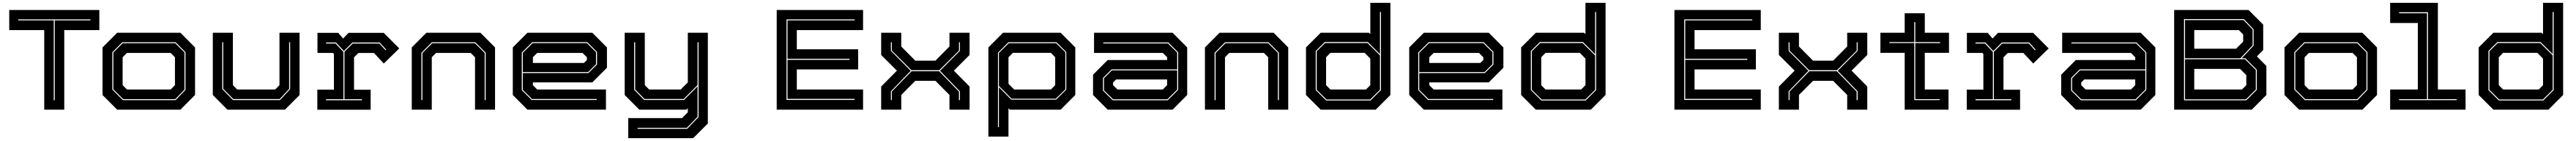

<svg xmlns="http://www.w3.org/2000/svg" viewBox="-20 -770 18139 990"><path d="M291.5 0V-558.5H45V-700H679.5V-558.5H432.5V0ZM358.5 -66H365.5V-627H616.5V-634H108V-627H358.5Z M805 0 702 -103V-437L805 -540H1250.5L1353.5 -437V-103L1250.5 0ZM845 -67H1216.5L1286 -138.5V-403.5L1216.5 -473.5H841L771 -403V-141ZM847.5 -74 778 -143V-401L843.5 -466.5H1214L1279 -401.5V-140.5L1214 -74ZM874 -141.5H1181.5L1212 -172V-368L1181.5 -398.5H874L843.5 -368V-172Z M1581.5 0 1478.5 -103V-540H1620V-172L1650.5 -141.5H1917.5L1948 -172V-540H2089.5V-103L1986.5 0ZM1620.5 -67.5H1952L2023 -144V-473.5H2016V-146L1949.5 -74.5H1623L1552 -146.5V-473.5H1545V-144.5Z M2214.5 0.5V-140.5H2331.5V-391L2324 -398.5H2215.5V-539.5H2362L2396 -499.5L2434.5 -539.5H2682L2791.5 -430L2682.5 -324L2613.5 -398H2503.5L2473 -367.5V-140H2590V0.5ZM2276 -66.5H2528.5V-73.5H2405.5V-406.5L2464 -464.5H2652L2694.5 -417L2699.5 -421.5L2654.5 -471.5H2461.5L2401.5 -412L2346 -471.5H2276V-464.5H2343L2398.5 -405V-73.5H2276Z M2879.5 0V-437L2982.5 -540H3363L3466 -437V0H3325V-368L3294.5 -398.5H3051L3020.5 -368V0ZM2947.5 -67H2954.5V-397.5L3024 -466.5H3324.5L3393 -398.5V-67H3400V-400.5L3327 -473.5H3021.5L2947.5 -399.5Z M4151 -540 4254 -437V-294.5L4151 -191.5H3732.5V-172L3763 -141.5H4247V0H3694L3591 -103V-437L3694 -540ZM4115.5 -474H3728L3654.5 -401V-137L3724 -68H4182V-75H3726.5L3661.5 -139V-257H4123.5L4184 -317V-406ZM4113 -467 4177 -404V-319.5L4121.5 -264H3661.5V-399L3730.5 -467ZM4082 -398.5H3763L3732.5 -368V-328H4092L4113 -349V-368Z M4482 0 4379 -103V-540H4520.5V-172L4551 -141.5H4773.5L4823.5 -191.5V-540H4964.5V97L4861.5 200H4404V59H4783L4823.5 18.5V-10L4813.5 0ZM4470 134.5H4819L4899 52V-473.5H4892V-172.5L4794 -75H4518.5L4452.5 -142V-473.5H4445.5V-140L4516 -68H4796.5L4892 -163.5V50L4816.5 127.5H4470Z M5449.5 0V-700H6057.5V-558.5H5591V-424H6023V-282.5H5591V-141.5H6057.5V0ZM5518.5 -68.5H5997.5V-75.5H5525.5V-350H5962.5V-357H5525.5V-627H5997.5V-634H5518.5Z M6185 0V-162.5L6296 -274L6185 -384V-540H6326.5V-443.5L6425.5 -344H6567L6666 -443.5V-540H6807.5V-384L6697 -274L6807.5 -162.5V0H6666V-103.5L6567 -202.5H6425.5L6326.5 -103.5V0ZM6253.5 -67H6260V-127L6399.5 -270H6593L6732.5 -127V-67H6739.5V-129L6599.5 -273L6739.5 -413V-473.5H6733V-415L6594 -277H6398.5L6260 -415V-473.5H6253.5V-413L6393 -273L6253.5 -129Z M6940 189V-437L7043 -540H7449L7552 -437V-103L7449 0H7091L7081.5 -10V189ZM7007.5 123H7014V-157.5L7101 -70.5H7417L7488.5 -141V-405L7419.5 -473.5H7081L7007.5 -400ZM7103.5 -77 7014 -166.5V-398L7083.5 -466.5H7417L7482 -403V-143L7414.5 -77ZM7121.5 -141.5H7380L7410.5 -172V-368L7380 -399H7112L7081.5 -368V-181.5Z M7780 0 7677 -103V-245.5L7780 -348.5H8198.5V-368L8168 -398.5H7684V-540H8237L8340 -437V-103L8237 0ZM7815.5 -66H8203L8276.5 -139V-403L8207 -472H7749V-465H8204.5L8269.5 -401V-283H7807.5L7747 -223V-134ZM7818 -73 7754 -136V-220.5L7809.5 -276H8269.5V-141L8200.5 -73ZM7849 -141.5H8168L8198.5 -172V-212H7839L7818 -191V-172Z M8465 0V-437L8568 -540H8948.5L9051.5 -437V0H8910.5V-368L8880 -398.5H8636.5L8606 -368V0ZM8533 -67H8540V-397.5L8609.5 -466.5H8910L8978.5 -398.5V-67H8985.5V-400.5L8912.5 -473.5H8607L8533 -399.5Z M9667.5 0H9280L9176.5 -103V-437L9280 -540H9619.5L9629.5 -530.5V-750H9771V-103ZM9631 -64.5 9704.5 -137.5V-685.5H9697.5V-390L9612 -475H9308.5L9245 -412V-137.5L9318.5 -64.5ZM9628.5 -71.5H9321L9252 -139.5V-410L9311 -468H9609.5L9697.5 -381V-139.5ZM9599 -141.5 9629.5 -172V-358.5L9589.5 -399H9348.5L9318 -368V-172L9348.5 -141.5Z M10463.5 -540 10566.5 -437V-294.5L10463.5 -191.5H10045V-172L10075.5 -141.5H10559.5V0H10006.5L9903.5 -103V-437L10006.5 -540ZM10428 -474H10040.5L9967 -401V-137L10036.5 -68H10494.5V-75H10039L9974 -139V-257H10436L10496.5 -317V-406ZM10425.5 -467 10489.5 -404V-319.5L10434 -264H9974V-399L10043 -467ZM10394.5 -398.5H10075.5L10045 -368V-328H10404.5L10425.5 -349V-368Z M11182.5 0H10795L10691.5 -103V-437L10795 -540H11134.5L11144.5 -530.5V-750H11286V-103ZM11146 -64.5 11219.5 -137.5V-685.5H11212.5V-390L11127 -475H10823.5L10760 -412V-137.5L10833.5 -64.5ZM11143.5 -71.5H10836L10767 -139.5V-410L10826 -468H11124.5L11212.5 -381V-139.5ZM11114 -141.5 11144.5 -172V-358.5L11104.5 -399H10863.5L10833 -368V-172L10863.5 -141.5Z M11771 0V-700H12379V-558.5H11912.5V-424H12344.5V-282.5H11912.5V-141.5H12379V0ZM11840 -68.5H12319V-75.5H11847V-350H12284V-357H11847V-627H12319V-634H11840Z M12506.5 0V-162.5L12617.5 -274L12506.5 -384V-540H12648V-443.5L12747 -344H12888.5L12987.5 -443.5V-540H13129V-384L13018.5 -274L13129 -162.5V0H12987.5V-103.5L12888.5 -202.5H12747L12648 -103.5V0ZM12575 -67H12581.5V-127L12721 -270H12914.5L13054 -127V-67H13061V-129L12921 -273L13061 -413V-473.5H13054.5V-415L12915.5 -277H12720L12581.5 -415V-473.5H12575V-413L12714.5 -273L12575 -129Z M13392.5 0V-399H13221.5V-540H13392.5V-677H13534V-540H13704.5V-399H13534V-141.5H13701V0ZM13460 -67.5H13639V-74H13467V-467.5H13642V-474.5H13467V-614.5H13460V-474.5H13284.5V-468H13460Z M13829.5 0.5V-140.5H13946.5V-391L13939 -398.5H13830.5V-539.5H13977L14011 -499.5L14049.5 -539.5H14297L14406.5 -430L14297.5 -324L14228.5 -398H14118.5L14088 -367.5V-140H14205V0.5ZM13891 -66.5H14143.5V-73.5H14020.5V-406.5L14079 -464.5H14267L14309.5 -417L14314.5 -421.5L14269.5 -471.5H14076.5L14016.5 -412L13961 -471.5H13891V-464.5H13958L14013.5 -405V-73.5H13891Z M14597.5 0 14494.5 -103V-245.5L14597.5 -348.5H15016V-368L14985.5 -398.5H14501.5V-540H15054.5L15157.5 -437V-103L15054.5 0ZM14633 -66H15020.5L15094 -139V-403L15024.5 -472H14566.5V-465H15022L15087 -401V-283H14625L14564.5 -223V-134ZM14635.5 -73 14571.5 -136V-220.5L14627 -276H15087V-141L15018 -73ZM14666.5 -141.5H14985.5L15016 -172V-212H14656.5L14635.5 -191V-172Z M15290 0V-700H15814L15917 -597V-418.5L15872.5 -374L15939.5 -306.5V-103L15836.5 0ZM15359.5 -65.5H15798L15872 -139.5V-280.5L15791.5 -361H15766L15849.5 -450V-564L15781 -636H15359.5ZM15366.5 -361V-629H15778.5L15842.5 -562V-452L15756.5 -361ZM15431.5 -428H15726L15776 -477.5V-528L15745.5 -558.5H15431.5ZM15366.5 -72.5V-354H15789L15865 -278.5V-141.5L15795.5 -72.5ZM15431.5 -141.5H15767.5L15798 -172V-242.5L15754 -286.5H15431.5Z M16170 0 16067 -103V-437L16170 -540H16615.5L16718.5 -437V-103L16615.5 0ZM16210 -67H16581.5L16651 -138.5V-403.5L16581.5 -473.5H16206L16136 -403V-141ZM16212.5 -74 16143 -143V-401L16208.5 -466.5H16579L16644 -401.5V-140.5L16579 -74ZM16239 -141.5H16546.5L16577 -172V-368L16546.5 -398.5H16239L16208.5 -368V-172Z M16811 0V-141.5H17006V-608.5H16811V-750H17147V-141.5H17342V0ZM16874 -67H17279.5V-74H17077.5V-684H16874V-677H17070.5V-74H16874Z M17925.5 0H17538L17434.5 -103V-437L17538 -540H17877.5L17887.5 -530.5V-750H18029V-103ZM17889 -64.5 17962.5 -137.5V-685.5H17955.5V-390L17870 -475H17566.5L17503 -412V-137.5L17576.5 -64.5ZM17886.5 -71.5H17579L17510 -139.5V-410L17569 -468H17867.5L17955.5 -381V-139.5ZM17857 -141.5 17887.5 -172V-358.5L17847.5 -399H17606.5L17576 -368V-172L17606.5 -141.5Z"/></svg>

Font: Tourney Expanded ExtraBold
Style: Regular
Weight: 800
Width: 7
Designer: Tyler Finck
Foundry: Etcetera Type Co
Version: Version 1.010; ttfautohint (v1.8.3)